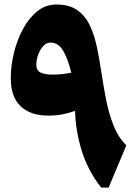

<svg xmlns="http://www.w3.org/2000/svg" viewBox="-20 -849 618 869"><path d="M551.8 -191.4 471.7 0H438Q377.4 -77.1 349.6 -167.7Q321.8 -258.3 319.8 -347.2Q293.5 -337.9 264.2 -331.8Q234.9 -325.7 199.7 -325.7Q117.2 -325.7 73 -368.4Q28.8 -411.1 28.8 -495.6Q28.8 -551.3 43 -609.6Q57.1 -668 84 -717.8Q110.8 -767.6 148.9 -798.1Q187 -828.6 235.4 -828.6Q293.5 -828.6 329.6 -803.2Q365.7 -777.8 386.5 -734.1Q407.2 -690.4 418.7 -635.3Q430.2 -580.1 439 -520.5Q447.8 -461.9 460 -398.9Q472.2 -335.9 493.9 -281Q515.6 -226.1 551.8 -191.4ZM302.7 -520Q289.1 -577.6 267.3 -616.9Q245.6 -656.2 208 -656.2Q189.9 -656.2 175.5 -640.4Q161.1 -624.5 152.8 -601.6Q144.5 -578.6 144.5 -557.1Q144.5 -528.8 165 -520Q185.5 -511.2 219.7 -511.2Q239.7 -511.2 261.5 -513.7Q283.2 -516.1 302.7 -520Z"/></svg>

Font: Pinar DS4-ExtraBold
Style: Regular
Weight: 800
Designer: Amin Abedi
Version: Version 2.000